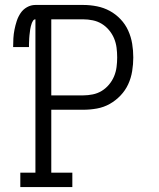

<svg xmlns="http://www.w3.org/2000/svg" viewBox="-20 -755 640 775"><path d="M62 0V-58H123V-677Q117 -677 113.5 -671.5Q110 -666 108 -660.5Q106 -655 104.5 -649Q103 -643 102 -637Q101 -631 100.5 -625Q100 -619 99 -613Q98 -607 98 -601Q98 -595 97.5 -589Q97 -583 97 -577Q97 -571 97 -565H33Q33 -583 34 -600.5Q35 -618 38.5 -635.5Q42 -653 47.5 -670Q53 -687 63 -702Q73 -717 89 -726Q105 -735 123 -735H316Q344 -735 371.5 -729.5Q399 -724 423 -711Q447 -698 466.5 -677.5Q486 -657 497.5 -631.5Q509 -606 513.5 -578.5Q518 -551 518 -523Q518 -496 513.5 -468Q509 -440 497.5 -415Q486 -390 466.5 -369.5Q447 -349 423 -335.5Q399 -322 371.5 -317Q344 -312 316 -312H187V-58H272V0ZM187 -370H316Q335 -370 354.5 -374Q374 -378 390.5 -388Q407 -398 420 -413.5Q433 -429 440.5 -447Q448 -465 450.5 -484.5Q453 -504 453 -523Q453 -543 450.5 -562.5Q448 -582 440.5 -600Q433 -618 420 -633.5Q407 -649 390.5 -659Q374 -669 354.5 -673Q335 -677 316 -677H187Z"/></svg>

Font: Iosevka Curly Slab LtEx
Style: Regular
Weight: 300
Width: 7
Monospace: yes
Designer: Belleve Invis
Foundry: Belleve Invis
Version: Version 11.1.0; ttfautohint (v1.8.3)